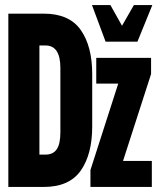

<svg xmlns="http://www.w3.org/2000/svg" viewBox="-20 -740 640 760"><path d="M398 -575 344 -720H417L463 -638L510 -720H583L524 -575ZM13 0V-686H153Q254 -686 299.5 -621.5Q345 -557 345 -447V-239Q345 -129 299.5 -64.5Q254 0 153 0ZM136 -128H160Q190 -128 204.5 -149Q219 -170 219 -216V-471Q219 -560 160 -560H136ZM338 0V-67L448 -409H361V-511H578V-447L467 -103H581V0Z"/></svg>

Font: Chivo Mono
Style: Bold
Weight: 700
Monospace: yes
Designer: Hector Gatti
Foundry: Omnibus-Type
Version: Version 1.008; ttfautohint (v1.8.4.7-5d5b)